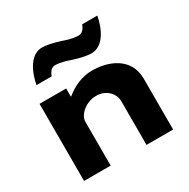

<svg xmlns="http://www.w3.org/2000/svg" viewBox="-174 -947 1089 1106"><g transform="rotate(-30 370.0 -393.5)"><path d="M352.5 -642C352.5 -642 431.1 -615 478.3 -615C590.2 -615 616.2 -787 616.2 -787H515.2C515.2 -787 502.2 -741 466.2 -741C422.6 -741 374.2 -760 374.2 -760C374.2 -760 295.6 -787 248.8 -787C138.8 -787 112.8 -615 112.8 -615H213.8C213.8 -615 226.8 -661 260.5 -661C304.1 -661 352.5 -642 352.5 -642ZM250.8 0H73.8V-513H250.8V-459H253.2C301.6 -499 363.3 -528 431.1 -528C535.2 -528 666.2 -481 666.2 -338V0H489.2V-290C489.2 -341 446.8 -390 377.9 -390C313.7 -390 250.8 -341 250.8 -290Z"/></g></svg>

Font: Hussar
Style: BdSuprExt
Weight: 700
Foundry: Cannot Into Space Fonts
Version: Version 2.00